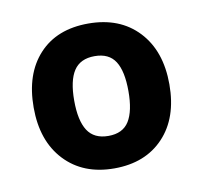

<svg xmlns="http://www.w3.org/2000/svg" viewBox="-51 -776 490 463"><g transform="rotate(-10 194.0 -544.5)"><path d="M142.8 -617.9Q127 -593.8 127 -544.9Q127 -496.1 142.8 -471.4Q158.7 -446.8 193.8 -446.8Q229 -446.8 244.4 -471.4Q259.8 -496.1 259.8 -544.9Q259.8 -593.8 244.4 -617.9Q229 -642.1 193.8 -642.1Q158.7 -642.1 142.8 -617.9ZM314.7 -674.1Q359.9 -626 359.9 -543.9Q359.9 -461.9 315.2 -414.6Q270.5 -367.2 194.3 -367.2Q118.2 -367.2 73 -415.3Q27.8 -463.4 27.8 -545.4Q27.8 -627.4 71.5 -674.8Q115.2 -722.2 192.4 -722.2Q269.5 -722.2 314.7 -674.1Z"/></g></svg>

Font: OpenSans-Bold
Style: Bold
Weight: 700
Foundry: Ascender Corporation
Version: Version 1.10